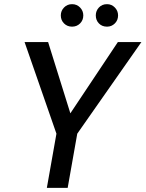

<svg xmlns="http://www.w3.org/2000/svg" viewBox="-20 -902 699 922"><path d="M205 0 251 -260 98 -700H211L320 -351L314 -352L546 -700H659L351 -260L305 0ZM326 -774Q303 -774 287.5 -789.5Q272 -805 272 -828Q272 -850 287.5 -866Q303 -882 326 -882Q349 -882 364.5 -866Q380 -850 380 -828Q380 -805 364.5 -789.5Q349 -774 326 -774ZM494 -774Q470 -774 455 -789.5Q440 -805 440 -828Q440 -850 455 -866Q470 -882 494 -882Q516 -882 531.5 -866Q547 -850 547 -828Q547 -805 531.5 -789.5Q516 -774 494 -774Z"/></svg>

Font: DM Sans 17pt Medium
Style: Italic
Weight: 500
Italic angle: -10°
Version: Version 4.004;gftools[0.9.30]